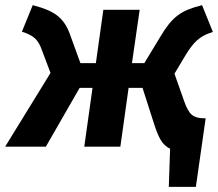

<svg xmlns="http://www.w3.org/2000/svg" viewBox="-65 -569 846 745"><path d="M262 0 294 -228H244L113 0H-45L131 -286L94 -384Q84 -409 68 -422.5Q52 -436 20 -446L62 -549Q97 -540 121 -529.5Q145 -519 161.5 -505Q178 -491 189.5 -472Q201 -453 210 -426L247 -324H307L336 -531H477L447 -324H495L558 -428Q574 -455 589.5 -474.5Q605 -494 623 -508Q641 -522 664 -531.5Q687 -541 719 -549L761 -445Q741 -439 726 -431Q711 -423 699 -412Q687 -401 676.5 -387Q666 -373 655 -355L612 -283L649 -178Q663 -137 679.5 -123.5Q696 -110 726 -110H733L695 156H590L595 8Q572 -3 558.5 -26Q545 -49 532 -91L488 -228H434L402 0Z"/></svg>

Font: Szlgxwxxxixliatcpuztgldltzi
Style: Regular
Weight: 700
Italic angle: -8°
Designer: Carrois Corporate & Edenspiekermann
Foundry: Carrois Corporate GbR & Edenspiekermann AG
Version: Version 2.001